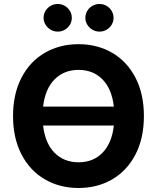

<svg xmlns="http://www.w3.org/2000/svg" viewBox="-20 -940 793 970"><path d="M377 9.8Q282.2 9.8 207 -33.7Q131.8 -77.1 88.9 -159.4Q45.9 -241.7 45.9 -353.5Q45.9 -465.8 88.9 -548.1Q131.8 -630.4 207 -673.6Q282.2 -716.8 377 -716.8Q471.2 -716.8 546.1 -673.6Q621.1 -630.4 664.1 -548.1Q707 -465.8 707 -353.5Q707 -241.2 664.1 -158.9Q621.1 -76.7 546.1 -33.4Q471.2 9.8 377 9.8ZM377 -120.1Q450.7 -120.1 497.8 -168.2Q544.9 -216.3 555.2 -305.7H197.8Q208 -216.3 255.6 -168.2Q303.2 -120.1 377 -120.1ZM555.2 -401.4Q544.9 -490.7 497.8 -538.8Q450.7 -586.9 377 -586.9Q303.2 -586.9 255.6 -538.8Q208 -490.7 197.8 -401.4ZM200.2 -849.6Q200.2 -868.7 209.7 -884.8Q219.2 -900.9 235.8 -910.4Q252.4 -919.9 271.5 -919.9Q291 -919.9 307.4 -910.4Q323.7 -900.9 333.3 -884.8Q342.8 -868.7 342.8 -849.6Q342.8 -831.1 333.3 -815.2Q323.7 -799.3 307.4 -789.8Q291 -780.3 271.5 -780.3Q252.4 -780.3 236.1 -789.8Q219.7 -799.3 210 -815.4Q200.2 -831.5 200.2 -849.6ZM411.1 -849.6Q411.1 -868.7 420.7 -884.8Q430.2 -900.9 446.8 -910.4Q463.4 -919.9 482.4 -919.9Q502 -919.9 518.3 -910.4Q534.7 -900.9 544.2 -884.8Q553.7 -868.7 553.7 -849.6Q553.7 -831.1 544.2 -815.2Q534.7 -799.3 518.3 -789.8Q502 -780.3 482.4 -780.3Q463.4 -780.3 447 -789.8Q430.7 -799.3 420.9 -815.4Q411.1 -831.5 411.1 -849.6Z"/></svg>

Font: Pretendard JP
Style: Bold
Weight: 700
Designer: Base glyphs from Inter by Rasmus Andersson; Hangeul glyphs from Noto Sans CJK(Source Han Sans) by Jang Soo-young and Kan
Foundry: Kil Hyung-jin
Version: Version 1.309